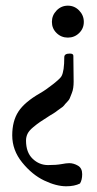

<svg xmlns="http://www.w3.org/2000/svg" viewBox="-20 -440 343 681"><path d="M225.6 138.7Q241.2 138.7 256.3 147.5Q271.5 156.2 271.5 177.7Q271.5 198.2 263.7 210.9Q244.1 220.7 214.8 220.7Q179.7 220.7 136.7 200.2Q93.8 179.7 58.6 136.2Q23.4 92.8 23.4 40Q23.4 -10.7 45.4 -44.4Q67.4 -78.1 122.1 -109.4Q142.6 -121.1 168.5 -141.6Q194.3 -162.1 198.2 -169.9Q208 -187.5 208 -237.3Q208 -250 227.5 -250Q240.2 -250 240.2 -242.2Q240.2 -229.5 240.7 -196.8Q241.2 -164.1 241.2 -150.4Q241.2 -138.7 239.7 -128.4Q238.3 -118.2 234.4 -108.9Q230.5 -99.6 228 -92.8Q225.6 -85.9 217.8 -78.1Q210 -70.3 207.5 -66.4Q205.1 -62.5 194.8 -55.7Q184.6 -48.8 182.6 -46.9Q180.7 -44.9 169.4 -37.6Q158.2 -30.3 157.2 -30.3Q132.8 -14.6 122.6 -7.8Q112.3 -1 97.7 11.2Q83 23.4 77.6 34.7Q72.3 45.9 72.3 58.6Q72.3 100.6 95.7 123Q119.1 145.5 150.4 145.5Q179.7 145.5 197.8 142.1Q215.8 138.7 225.6 138.7ZM260.7 -402.8Q277.3 -385.7 277.3 -362.3Q277.3 -338.9 260.7 -322.8Q244.1 -306.6 220.7 -306.6Q197.3 -306.6 180.7 -322.8Q164.1 -338.9 164.1 -362.3Q164.1 -385.7 180.7 -402.8Q197.3 -419.9 220.7 -419.9Q244.1 -419.9 260.7 -402.8Z"/></svg>

Font: Crimson Text
Style: Roman
Weight: 400
Version: Version 0.13